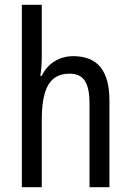

<svg xmlns="http://www.w3.org/2000/svg" viewBox="-20 -780 545 800"><path d="M154 -543V-760H71V0H154V-278C154 -410 186 -473 270 -473C329 -473 353 -435 353 -347V0H436V-360C436 -484 388 -546 285 -546C229 -546 179 -517 154 -464H148C152 -487 154 -515 154 -543Z"/></svg>

Font: Noto Sans Lao Condensed
Style: Regular
Weight: 400
Width: 3
Designer: Monotype Design Team
Foundry: Monotype Imaging Inc.
Version: Version 2.004